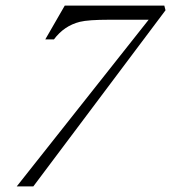

<svg xmlns="http://www.w3.org/2000/svg" viewBox="-20 -663 609 683"><path d="M39.6 0 508.8 -592.8H368.7Q294.4 -592.8 264.2 -585.4Q208 -571.3 171.9 -522.9H141.1L210.4 -643.1H564.5L568.8 -626.5L98.6 0Z"/></svg>

Font: Elstob Light
Style: Italic
Weight: 300
Italic angle: -20°
Designer: Peter S. Baker
Version: Version 1.015